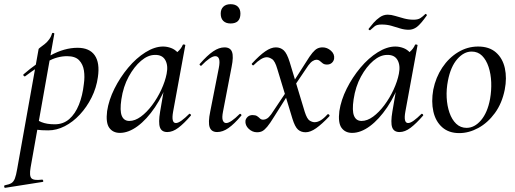

<svg xmlns="http://www.w3.org/2000/svg" viewBox="-85 -621 2457 916"><path d="M-60 275Q-64 276 -65 270Q-66 264 -62 263Q-41 259 -30.5 252.5Q-20 246 -14 230.5Q-8 215 -3 185L99 -386Q99 -389 107.5 -395Q116 -401 128 -410.5Q140 -420 149.5 -433Q159 -446 163 -461Q164 -465 169.5 -464Q175 -463 174 -459L61 178Q54 218 65 229.5Q76 241 115 236Q119 235 121 240.5Q123 246 118 247ZM145 1Q112 1 91.5 -2Q71 -5 57 -8L67 -63Q87 -49 112.5 -38.5Q138 -28 176 -28Q217 -28 245.5 -53Q274 -78 291.5 -121.5Q309 -165 315 -220Q320 -254 315.5 -284Q311 -314 292.5 -333.5Q274 -353 235 -353Q189 -353 142.5 -328Q96 -303 35 -257Q32 -255 28 -259.5Q24 -264 28 -267Q89 -320 155.5 -356.5Q222 -393 285 -393Q342 -393 367 -357Q392 -321 382 -253Q375 -202 352 -156Q329 -110 296 -74.5Q263 -39 224 -19Q185 1 145 1Z M487 13Q454 13 436.5 -11Q419 -35 426 -91Q434 -144 461 -198Q488 -252 526.5 -298Q565 -344 609 -371.5Q653 -399 693 -399Q712 -399 731 -392Q750 -385 763.5 -369.5Q777 -354 779 -328L731 -357Q745 -359 762 -373.5Q779 -388 787 -407Q789 -410 794.5 -408.5Q800 -407 799 -405L741 -89Q731 -34 754 -34Q765 -34 781.5 -46Q798 -58 817 -77Q820 -80 824 -76Q828 -72 825 -69Q793 -32 766 -11.5Q739 9 713 9Q686 9 678 -13.5Q670 -36 679 -89L703 -229L721 -246Q694 -168 654.5 -109.5Q615 -51 571.5 -19Q528 13 487 13ZM532 -44Q559 -44 587 -64.5Q615 -85 640.5 -119Q666 -153 684.5 -193Q703 -233 710 -269Q718 -309 703.5 -334.5Q689 -360 654 -359Q621 -359 588 -331Q555 -303 529 -255.5Q503 -208 494 -147Q486 -93 496 -68.5Q506 -44 532 -44Z M951 9Q924 9 915.5 -13.5Q907 -36 918 -89L959 -297Q970 -353 942 -353Q931 -353 914 -341.5Q897 -330 877 -309Q874 -305 869.5 -309.5Q865 -314 869 -317Q904 -357 932 -376Q960 -395 986 -395Q1014 -395 1022 -373Q1030 -351 1020 -302L979 -89Q973 -59 978 -46.5Q983 -34 994 -34Q1005 -34 1021.5 -45.5Q1038 -57 1057 -76Q1061 -80 1065 -75.5Q1069 -71 1065 -68Q1033 -30 1005.5 -10.5Q978 9 951 9ZM1015 -509Q993 -509 980.5 -521Q968 -533 968 -556Q968 -577 980.5 -589Q993 -601 1015 -601Q1038 -601 1050 -589Q1062 -577 1062 -556Q1062 -509 1015 -509Z M1373 10Q1351 10 1336.5 -3Q1322 -16 1310 -55L1238 -292Q1227 -330 1213 -339Q1199 -348 1188 -348Q1175 -348 1159.5 -338.5Q1144 -329 1126 -311Q1123 -307 1118.5 -311.5Q1114 -316 1118 -319Q1153 -357 1180.5 -376Q1208 -395 1231 -395Q1253 -395 1268.5 -381Q1284 -367 1297 -325L1369 -87Q1380 -53 1392.5 -45.5Q1405 -38 1416 -38Q1430 -38 1445 -47Q1460 -56 1477 -75Q1481 -78 1485 -74Q1489 -70 1486 -66Q1451 -29 1423.5 -9.5Q1396 10 1373 10ZM1141 10Q1119 10 1101.5 -6.5Q1084 -23 1086 -45Q1088 -56 1097 -64Q1106 -72 1120 -72Q1134 -72 1141.5 -67Q1149 -62 1155 -56Q1161 -50 1171 -50Q1180 -50 1189 -55.5Q1198 -61 1209 -76L1290 -197L1299 -185L1222 -63Q1203 -32 1190 -16.5Q1177 -1 1166.5 4.5Q1156 10 1141 10ZM1303 -186 1294 -198 1374 -323Q1393 -354 1405.5 -369Q1418 -384 1429 -389.5Q1440 -395 1454 -395Q1476 -395 1494 -379Q1512 -363 1509 -341Q1507 -329 1498 -321Q1489 -313 1475 -313Q1462 -313 1454.5 -319Q1447 -325 1440.5 -330.5Q1434 -336 1424 -336Q1417 -336 1407 -330Q1397 -324 1386 -309Z M1595 13Q1562 13 1544.5 -11Q1527 -35 1534 -91Q1542 -144 1569 -198Q1596 -252 1634.5 -298Q1673 -344 1717 -371.5Q1761 -399 1801 -399Q1820 -399 1839 -392Q1858 -385 1871.5 -369.5Q1885 -354 1887 -328L1839 -357Q1853 -359 1870 -373.5Q1887 -388 1895 -407Q1897 -410 1902.5 -408.5Q1908 -407 1907 -405L1849 -89Q1839 -34 1862 -34Q1873 -34 1889.5 -46Q1906 -58 1925 -77Q1928 -80 1932 -76Q1936 -72 1933 -69Q1901 -32 1874 -11.5Q1847 9 1821 9Q1794 9 1786 -13.5Q1778 -36 1787 -89L1811 -229L1829 -246Q1802 -168 1762.5 -109.5Q1723 -51 1679.5 -19Q1636 13 1595 13ZM1640 -44Q1667 -44 1695 -64.5Q1723 -85 1748.5 -119Q1774 -153 1792.5 -193Q1811 -233 1818 -269Q1826 -309 1811.5 -334.5Q1797 -360 1762 -359Q1729 -359 1696 -331Q1663 -303 1637 -255.5Q1611 -208 1602 -147Q1594 -93 1604 -68.5Q1614 -44 1640 -44ZM1681 -477Q1679 -476 1675.5 -478.5Q1672 -481 1674 -484Q1683 -496 1697 -512Q1711 -528 1728 -539.5Q1745 -551 1765 -551Q1781 -551 1800.5 -545Q1820 -539 1842.5 -533Q1865 -527 1888 -527Q1909 -527 1920.5 -534.5Q1932 -542 1944 -554Q1946 -556 1949.5 -552.5Q1953 -549 1951 -547Q1922 -506 1904 -492.5Q1886 -479 1865 -479Q1844 -479 1823.5 -485.5Q1803 -492 1782 -498Q1761 -504 1736 -504Q1713 -504 1703 -496Q1693 -488 1681 -477Z M2106 14Q2056 14 2024.5 -14Q1993 -42 1982.5 -89Q1972 -136 1982 -193Q1994 -252 2025 -298.5Q2056 -345 2100.5 -372Q2145 -399 2196 -399Q2249 -399 2281 -371Q2313 -343 2323.5 -296Q2334 -249 2323 -193Q2310 -128 2276 -81.5Q2242 -35 2197 -10.5Q2152 14 2106 14ZM2141 -11Q2179 -11 2210 -47.5Q2241 -84 2253 -149Q2260 -189 2258.5 -228.5Q2257 -268 2246 -301.5Q2235 -335 2215 -355Q2195 -375 2165 -375Q2128 -375 2096.5 -339Q2065 -303 2052 -236Q2044 -195 2046 -155.5Q2048 -116 2059.5 -83Q2071 -50 2091.5 -30.5Q2112 -11 2141 -11Z"/></svg>

Font: Cormorant Infant Light Medium
Style: Italic
Weight: 500
Italic angle: -10°
Version: Version 4.001